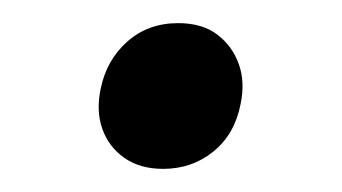

<svg xmlns="http://www.w3.org/2000/svg" viewBox="-20 -303 296 166"><path d="M121 -157Q101 -157 87.5 -166.5Q74 -176 68.5 -191.5Q63 -207 67 -226Q72 -251 90 -267Q108 -283 134 -283Q155 -283 168 -273Q181 -263 186.5 -247.5Q192 -232 188 -213Q183 -187 164.5 -172Q146 -157 121 -157Z"/></svg>

Font: Ysabeau SemiBold
Style: Italic
Weight: 600
Italic angle: -12°
Designer: Christian Thalmann (Catharsis Fonts)
Version: Version 2.002